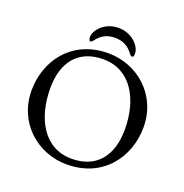

<svg xmlns="http://www.w3.org/2000/svg" viewBox="-145 -951 1053 1096"><g transform="rotate(20 381.5 -403.0)"><path d="M391 -820C306 -820 254 -756 254 -716C254 -703 258 -692 264 -692C274 -692 282 -705 288 -713C315 -745 348 -760 391 -760C434 -760 467 -745 494 -713C500 -705 508 -692 518 -692C528 -692 528 -703 528 -716C528 -756 476 -820 391 -820ZM377 14C599 14 718 -155 718 -335C718 -532 562 -664 386 -664C164 -664 45 -495 45 -315C45 -118 201 14 377 14ZM392 -26C225 -26 141 -179 141 -365C141 -521 219 -622 370 -622C537 -622 622 -471 622 -286C622 -129 545 -26 392 -26Z"/></g></svg>

Font: EB Garamond
Style: Regular
Weight: 400
Designer: Georg Duffner and Octavio Pardo
Foundry: Georg Duffner
Version: Version 1.000;PS 001.000;hotconv 1.0.88;makeotf.lib2.5.64775